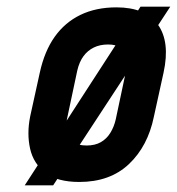

<svg xmlns="http://www.w3.org/2000/svg" viewBox="-20 -534 529 574"><path d="M489 -514H400L54 20H139ZM440 -185 469 -317Q489 -409 452 -460.5Q415 -512 328 -512Q267 -512 220.5 -489.5Q174 -467 143.5 -424Q113 -381 99 -317L70 -185Q60 -134 70 -89.5Q80 -45 115.5 -17.5Q151 10 217 10Q309 10 365.5 -43.5Q422 -97 440 -185ZM357 -323 326 -177Q321 -155 310 -137Q299 -119 281.5 -109Q264 -99 239 -99Q212 -99 198 -110Q184 -121 180 -139Q176 -157 180 -177L211 -323Q217 -349 229.5 -366Q242 -383 260.5 -392Q279 -401 303 -401Q327 -401 340.5 -391.5Q354 -382 358 -364.5Q362 -347 357 -323Z"/></svg>

Font: Advent Pro
Style: Bold Italic
Weight: 700
Italic angle: -12°
Designer: VivaRado, Andreas Kalpakidis
Foundry: VivaRado, Andreas Kalpakidis
Version: Version 3.000